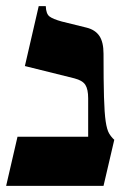

<svg xmlns="http://www.w3.org/2000/svg" viewBox="-28 -605 398 625"><path d="M309 -430Q309 -341 310.5 -289Q312 -237 316 -210Q320 -183 327 -171Q334 -159 344 -150L309 0H-8L29 -160H259V-285Q259 -314 250 -328.5Q241 -343 214 -350L53 -390L98 -585H121Q122 -560 133 -551.5Q144 -543 173 -535L254 -515Q282 -508 295.5 -488Q309 -468 309 -430Z"/></svg>

Font: Bona Nova
Style: Bold
Weight: 700
Designer: Mateusz Machalski
Foundry: Capitalics
Version: Version 4.001; ttfautohint (v1.8.3)